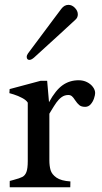

<svg xmlns="http://www.w3.org/2000/svg" viewBox="-20 -787 430 807"><path d="M275.9 -24.4 275.4 0H21Q21 -3.9 20.8 -12.7Q20.5 -21.5 21 -26.4L37.1 -30.8Q63 -37.6 74.2 -43.5Q85.4 -49.3 91.1 -64.2Q96.7 -79.1 96.7 -109.9V-355.5Q90.3 -366.2 73.2 -375.2Q56.2 -384.3 37.8 -390.1Q19.5 -396 19.5 -395.5L20.5 -412.6L150.4 -447.3H178.2L186 -357.4Q213.4 -407.7 242.9 -428.7Q272.5 -449.7 310.5 -449.7Q330.1 -449.7 345.9 -441.7Q361.8 -433.6 370.8 -421.1Q379.9 -408.7 379.9 -396Q379.9 -387.7 375.2 -373.5Q370.6 -359.4 361.1 -348.6Q351.6 -337.9 337.9 -337.9Q322.3 -337.9 313.5 -345Q304.7 -352.1 295.4 -366.2Q288.6 -377 282.5 -382.3Q276.4 -387.7 267.1 -387.7Q251.5 -387.7 239 -378.7Q226.6 -369.6 217.3 -356.4Q208 -343.3 194.8 -321.3L187.5 -309.1V-112.8Q187.5 -89.8 192.6 -72Q197.8 -54.2 217.3 -40.5Q236.8 -26.9 275.9 -24.4ZM103.5 -535.2Q98.1 -535.2 95.2 -538.6Q92.3 -542 92.3 -547.9Q92.3 -554.7 97.7 -562.5Q126.5 -600.1 204.1 -705.1L237.8 -750Q250.5 -766.6 267.6 -766.6Q282.7 -766.6 294.9 -753.9Q307.1 -741.2 307.1 -726.6Q307.1 -712.9 296.9 -704.1Q266.6 -676.8 228 -640.6Q141.6 -561.5 123 -544.9Q111.8 -535.2 103.5 -535.2Z"/></svg>

Font: Radley
Style: Regular
Weight: 400
Designer: Vernon Adams
Foundry: Vernon Adams
Version: Version 1.003; ttfautohint (v1.6)